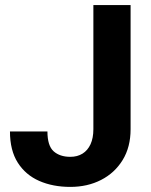

<svg xmlns="http://www.w3.org/2000/svg" viewBox="-20 -731 599 761"><path d="M350.1 -710.9H497.6V-218.8Q497.6 -147.9 466.1 -96.7Q434.6 -45.4 380.6 -17.8Q326.7 9.8 258.8 9.8Q189.5 9.8 135.5 -13.9Q81.5 -37.6 50.5 -86.2Q19.5 -134.8 19.5 -210H168Q168 -153.3 192.6 -131.3Q217.3 -109.4 258.8 -109.4Q286.6 -109.4 307.1 -122.1Q327.6 -134.8 338.9 -159.4Q350.1 -184.1 350.1 -218.8Z"/></svg>

Font: Heebo
Style: Bold
Weight: 700
Designer: Oded Ezer
Foundry: Ezer Type House
Version: Version 3.100